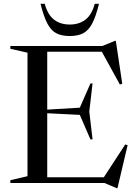

<svg xmlns="http://www.w3.org/2000/svg" viewBox="-20 -955 710 1002"><path d="M34 0V-14.5L123.5 -35.5V-680L34 -700.5V-715H514L580.5 -742H584.5L618 -518L605.5 -514L511.5 -685H226.5V-383L396.5 -393L452 -519.5H463L446 -373L463 -227.5H452L396.5 -355.5L226.5 -364V-30H522L633.5 -201L646 -197.5L593 27H589L525 0ZM344 -827Q393 -827 426 -852.5Q459 -878 474.5 -935H496.5Q480.5 -869 461.2 -832.5Q442 -796 414.2 -781.5Q386.5 -767 344 -767Q301.5 -767 273.8 -781.5Q246 -796 227 -832.5Q208 -869 191.5 -935H213.5Q229 -878 262 -852.5Q295 -827 344 -827Z"/></svg>

Font: Newsreader 72pt
Style: Regular
Weight: 400
Designer: Hugues Gentile
Foundry: Production Type
Version: Version 1.003; ttfautohint (v1.8.3)